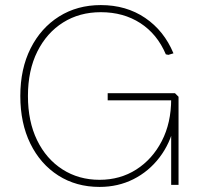

<svg xmlns="http://www.w3.org/2000/svg" viewBox="-20 -728 803 756"><path d="M372 8Q280 8 209.5 -37Q139 -82 99.5 -162.5Q60 -243 60 -350Q60 -457 100.5 -537.5Q141 -618 212.5 -663Q284 -708 377 -708Q477 -708 551.5 -657.5Q626 -607 663 -518L643 -512L633 -514Q599 -594 532.5 -637Q466 -680 377 -680Q293 -680 228.5 -639.5Q164 -599 127 -525Q90 -451 90 -350Q90 -250 126 -176Q162 -102 226 -61Q290 -20 372 -20Q453 -20 516.5 -60.5Q580 -101 617 -172.5Q654 -244 654 -338V-340L667 -333H404V-361H669L683 -347V0H654V-234H666Q650 -163 608 -108Q566 -53 505.5 -22.5Q445 8 372 8Z"/></svg>

Font: Fustat ExtraLight
Style: Regular
Weight: 250
Designer: Mohamed Gaber, Khaled Hosny, Laura Garcia Mut
Foundry: Kief Type Foundry, Alif Type Foundry, Hard Type Foundry
Version: Version 1.007